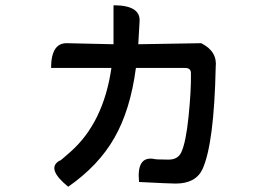

<svg xmlns="http://www.w3.org/2000/svg" viewBox="-20 -641 1040 729"><path d="M411 -621Q513 -621 510 -561L505 -473L744 -477Q806 -446 799 -386Q793 -97 749 1Q723 56 647 56Q625 56 508 50Q498 -47 562 -38Q568 -35 620 -35Q655 -35 668 -62Q686 -100 696 -199Q706 -298 705 -361Q706 -383 683 -383H496Q475 -223 414 -117Q354 -12 239 68Q154 -1 206 -31Q205 -26 247 -64Q373 -175 403 -383H174Q174 -478 234 -477L411 -473V-621Z"/></svg>

Font: Swei Half Moon CJK TC
Style: Medium
Weight: 500
Version: Version 2.125